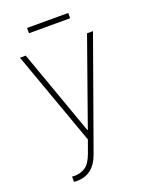

<svg xmlns="http://www.w3.org/2000/svg" viewBox="-159 -752 811 1035"><g transform="rotate(-20 246.5 -234.5)"><path d="M82 198.2V168L96.7 168.9Q130.4 168.9 157.7 151.4Q185.1 133.8 204.1 82L230.5 8.8L37.1 -530.3H70.3L245.1 -40H248L421.9 -530.3H456.1L232.4 93.8Q213.9 146.5 180.7 172.9Q147.5 199.2 97.7 199.2Q85.9 199.2 82 198.2ZM364.3 -637.7H127.9V-668H364.3Z"/></g></svg>

Font: Pretendard GOV Thin
Style: Regular
Weight: 100
Designer: Base glyphs from Inter by Rasmus Andersson; Hangeul glyphs from Noto Sans CJK(Source Han Sans) by Jang Soo-young and Kan
Foundry: Kil Hyung-jin
Version: Version 1.309